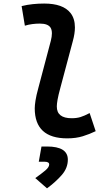

<svg xmlns="http://www.w3.org/2000/svg" viewBox="-20 -762 626 1071"><path d="M355 9.8Q173.8 9.8 173.8 -157.7Q173.8 -174.3 178 -201.4Q182.1 -228.5 194.3 -272.9L263.7 -535.2Q269.5 -558.1 269.5 -575.7Q269.5 -595.2 262.2 -607.4Q248 -630.4 202.1 -630.4Q181.6 -630.4 160.4 -627.7Q139.2 -625 118.7 -618.7L100.6 -728Q131.8 -735.8 163.6 -739Q195.3 -742.2 226.6 -742.2Q331.5 -742.2 373 -689.9Q397.9 -658.7 397.9 -608.9Q397.9 -575.2 386.2 -532.7L316.9 -272.9Q305.2 -230 301 -205.6Q296.9 -181.2 296.9 -168.5Q296.4 -102.5 379.9 -102.5Q407.7 -102.5 429.2 -109.1Q450.7 -115.7 480 -131.3L513.7 -30.3Q479.5 -13.7 441.7 -2Q403.8 9.8 355 9.8ZM242.2 288.6 176.8 231.4Q211.9 206.5 233.2 188.5Q254.4 170.4 254.4 155.3Q254.4 140.1 228 140.1H196.3L211.4 55.2H242.2Q358.4 55.2 358.4 128.4Q358.4 175.8 324 214.8Q289.6 253.9 242.2 288.6Z"/></svg>

Font: CaskaydiaCove NFP SemiBold
Style: Italic
Weight: 600
Italic angle: -10°
Designer: Aaron Bell
Foundry: Saja Typeworks
Version: Version 2111.001; VTT 6.35;Nerd Fonts 3.1.1